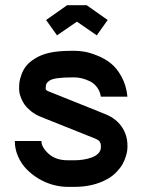

<svg xmlns="http://www.w3.org/2000/svg" viewBox="-20 -708 565 740"><path d="M267.6 -409.7H257.8Q223.6 -409.7 202.1 -406.7Q180.7 -403.8 171.1 -397.5Q161.6 -391.1 158.9 -385Q156.2 -378.9 156.2 -369.6V-364.3Q156.2 -359.4 174.3 -353L387.2 -267.6Q427.7 -251 449.5 -219Q471.2 -187 471.2 -147V-140.1Q471.2 -134.8 470.2 -127Q469.2 -119.1 464.6 -104Q460 -88.9 452.1 -75Q444.3 -61 429 -44.9Q413.6 -28.8 393.1 -17.6Q339.4 12.2 267.6 12.2H240.7Q212.9 12.2 183.8 4.2Q154.8 -3.9 128.7 -19.5Q102.5 -35.2 82 -56.4Q61.5 -77.6 49.3 -105.7Q37.1 -133.8 37.1 -164.6H139.6Q139.6 -140.6 167.2 -115.5Q194.8 -90.3 240.7 -90.3H267.6Q283.7 -90.3 300.3 -92.8Q316.9 -95.2 332.8 -100.8Q348.6 -106.4 358.6 -116.5Q368.7 -126.5 368.7 -140.1V-147Q368.7 -164.6 349.1 -172.9L138.2 -257.3Q115.7 -266.1 99.1 -279.8Q82.5 -293.5 74.2 -305.7Q65.9 -317.9 60.8 -331.5Q55.7 -345.2 54.7 -352.1Q53.7 -358.9 53.7 -363.8V-369.6Q53.7 -380.4 54.9 -391.1Q56.2 -401.9 62.7 -420.4Q69.3 -439 80.8 -453.6Q92.3 -468.3 115.2 -482.7Q138.2 -497.1 169.9 -504.4Q204.1 -512.2 257.8 -512.2H267.6Q284.7 -512.2 305.2 -508.8Q325.7 -505.4 354.2 -494.1Q382.8 -482.9 406.2 -464.6Q429.7 -446.3 448.2 -412.8Q466.8 -379.4 471.2 -335.4H368.7Q365.7 -356 354.2 -371.3Q342.8 -386.7 326.9 -394.5Q311 -402.3 295.9 -406Q280.8 -409.7 267.6 -409.7ZM314 -688 395 -630.9 353 -571.8 276.4 -624.5 199.7 -571.8 157.7 -630.9 238.8 -688Z"/></svg>

Font: Anka/Coder Condensed
Style: Bold
Weight: 700
Width: 4
Monospace: yes
Version: Version 001.100